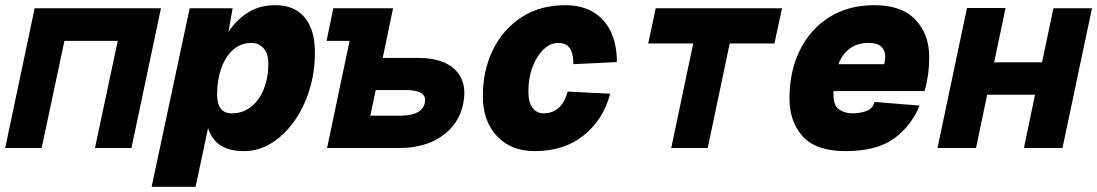

<svg xmlns="http://www.w3.org/2000/svg" viewBox="-21 -572 4241 742"><path d="M-1 0 113 -540H601L487 0H346L434 -414H228L140 0Z M565 150 712 -540H878L862 -449Q895 -498 939.5 -525Q984 -552 1043 -552Q1117 -552 1156.5 -504.5Q1196 -457 1196 -369Q1196 -292 1174.5 -223.5Q1153 -155 1115 -102Q1077 -49 1027.5 -18.5Q978 12 923 12Q867 12 833 -9Q799 -30 783 -77L735 150ZM875 -134Q917 -134 949 -159Q981 -184 998.5 -228Q1016 -272 1016 -328Q1016 -364 998 -385Q980 -406 951 -406Q909 -406 879.5 -379.5Q850 -353 834 -307.5Q818 -262 818 -206Q818 -134 875 -134Z M1243 0 1330 -414H1241L1267 -540H1498L1458 -348H1596Q1694 -348 1740 -300.5Q1786 -253 1769 -170Q1752 -91 1686 -45.5Q1620 0 1522 0ZM1410 -125H1526Q1610 -125 1621 -175Q1631 -224 1547 -224H1431Z M2046 12Q1953 12 1899 -46.5Q1845 -105 1845 -200Q1845 -301 1884.5 -380.5Q1924 -460 1995.5 -506Q2067 -552 2164 -552Q2257 -552 2310 -494Q2363 -436 2363 -332L2195 -324Q2195 -367 2180.5 -386.5Q2166 -406 2136 -406Q2106 -406 2080 -381.5Q2054 -357 2037.5 -314.5Q2021 -272 2021 -218Q2021 -177 2037 -155.5Q2053 -134 2079 -134Q2150 -134 2173 -218L2337 -210Q2311 -110 2235 -49Q2159 12 2046 12Z M2573 0 2658 -404H2484L2513 -540H3001L2972 -404H2799L2714 0Z M3247 12Q3133 12 3081.5 -44.5Q3030 -101 3030 -192Q3030 -296 3070 -377.5Q3110 -459 3183.5 -505.5Q3257 -552 3359 -552Q3463 -552 3516.5 -496Q3570 -440 3570 -352Q3570 -315 3565 -280.5Q3560 -246 3552 -220H3200Q3200 -213 3200 -206Q3200 -163 3222.5 -148.5Q3245 -134 3273 -134Q3303 -134 3327.5 -143Q3352 -152 3359 -178L3533 -164Q3499 -83 3432.5 -35.5Q3366 12 3247 12ZM3335 -406Q3252 -406 3219 -324H3396Q3398 -332 3399 -339Q3400 -346 3400 -356Q3400 -376 3385.5 -391Q3371 -406 3335 -406Z M3602 0 3716 -541H3865L3821 -331H4006L4050 -540H4199L4085 0H3936L3979 -206H3794L3751 0Z"/></svg>

Font: Geist Mono Black
Style: Italic
Weight: 900
Italic angle: -12°
Monospace: yes
Designer: Basement.studio, Andrés Briganti, Mateo Zaragoza
Foundry: Basement.studio, Vercel, Andrés Briganti, Guido Ferreyra, Mateo Zaragoza
Version: Version 1.500; ttfautohint (v1.8.4.7-5d5b)